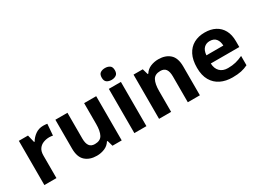

<svg xmlns="http://www.w3.org/2000/svg" viewBox="-41 -1402 2747 2053"><g transform="rotate(-30 1332.0 -375.0)"><path d="M383 -556Q394 -556 409 -555Q424 -554 433 -552L422 -412Q415 -414 401.5 -415.5Q388 -417 378 -417Q340 -417 305 -403.5Q270 -390 248.5 -360Q227 -330 227 -278V0H78V-546H191L213 -454H220Q244 -496 286 -526Q328 -556 383 -556Z M1033 -546V0H919L899 -70H891Q865 -28 819.5 -9Q774 10 723 10Q635 10 582 -37.5Q529 -85 529 -190V-546H678V-227Q678 -169 699 -139Q720 -109 766 -109Q834 -109 859 -155.5Q884 -202 884 -289V-546Z M1338 -546V0H1189V-546ZM1264 -760Q1297 -760 1321 -744.5Q1345 -729 1345 -687Q1345 -646 1321 -630Q1297 -614 1264 -614Q1230 -614 1206.5 -630Q1183 -646 1183 -687Q1183 -729 1206.5 -744.5Q1230 -760 1264 -760Z M1804 -556Q1892 -556 1945 -508.5Q1998 -461 1998 -356V0H1849V-319Q1849 -378 1828 -407.5Q1807 -437 1761 -437Q1693 -437 1668 -390.5Q1643 -344 1643 -257V0H1494V-546H1608L1628 -476H1636Q1662 -518 1707.5 -537Q1753 -556 1804 -556Z M2376 -556Q2452 -556 2506.5 -527Q2561 -498 2591 -443Q2621 -388 2621 -308V-236H2269Q2271 -173 2306.5 -137Q2342 -101 2405 -101Q2458 -101 2501 -111.5Q2544 -122 2590 -144V-29Q2550 -9 2505.5 0.5Q2461 10 2398 10Q2316 10 2253 -20.5Q2190 -51 2154 -113Q2118 -175 2118 -269Q2118 -365 2150.5 -428.5Q2183 -492 2241 -524Q2299 -556 2376 -556ZM2377 -450Q2334 -450 2305.5 -422Q2277 -394 2272 -335H2481Q2480 -385 2455 -417.5Q2430 -450 2377 -450Z"/></g></svg>

Font: Noto Sans Kawi
Style: Bold
Weight: 700
Designer: Fadhl Haqq
Version: Version 1.000